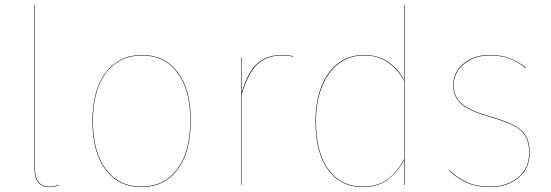

<svg xmlns="http://www.w3.org/2000/svg" viewBox="-20 -750 2234 779"><path d="M120 -64V-730H122V-64Q122 -31 136.5 -12Q151 7 179 7Q201 7 220 -1V1Q201 9 179 9Q150 9 135 -10Q120 -29 120 -64Z M754 -262Q754 -133 700.5 -62Q647 9 554 9Q461 9 408 -62Q355 -133 355 -258Q355 -386 409.5 -456.5Q464 -527 556 -527Q648 -527 701 -457Q754 -387 754 -262ZM357 -258Q357 -134 409.5 -63.5Q462 7 554 7Q646 7 699 -63.5Q752 -134 752 -262Q752 -386 699.5 -455.5Q647 -525 556 -525Q464 -525 410.5 -455Q357 -385 357 -258Z M1170 -522V-520Q1148 -525 1124 -525Q1062 -525 1024 -489Q986 -453 961 -368V0H959V-517H961V-375Q985 -457 1023.5 -492Q1062 -527 1124 -527Q1148 -527 1170 -522Z M1622 -730V0H1620V-100Q1591 -49 1551.5 -20Q1512 9 1451 9Q1362 9 1311 -61Q1260 -131 1260 -257Q1260 -337 1283.5 -398Q1307 -459 1351.5 -493Q1396 -527 1457 -527Q1516 -527 1557.5 -497Q1599 -467 1620 -424V-730ZM1620 -104V-421Q1597 -465 1556.5 -495Q1516 -525 1457 -525Q1397 -525 1353 -491Q1309 -457 1285.5 -396.5Q1262 -336 1262 -257Q1262 -132 1312.5 -62.5Q1363 7 1451 7Q1512 7 1551.5 -22Q1591 -51 1620 -104Z M2114 -475 2113 -473Q2081 -500 2047 -512.5Q2013 -525 1966 -525Q1906 -525 1863.5 -491Q1821 -457 1821 -405Q1821 -356 1855 -328Q1889 -300 1973 -276Q2033 -259 2066 -241.5Q2099 -224 2114 -198Q2129 -172 2129 -130Q2129 -67 2084 -29Q2039 9 1969 9Q1914 9 1875.5 -8Q1837 -25 1802 -57L1803 -59Q1838 -27 1876 -10Q1914 7 1969 7Q2038 7 2082.5 -30.5Q2127 -68 2127 -130Q2127 -172 2112 -197.5Q2097 -223 2064.5 -240Q2032 -257 1972 -274Q1888 -298 1853.5 -326.5Q1819 -355 1819 -405Q1819 -458 1861.5 -492.5Q1904 -527 1966 -527Q2013 -527 2048 -514Q2083 -501 2114 -475Z"/></svg>

Font: FiraGO Two
Style: Regular
Weight: 100
Designer: bBox Type
Foundry: bBox Type GmbH
Version: Version 1.001